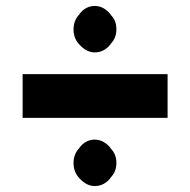

<svg xmlns="http://www.w3.org/2000/svg" viewBox="-20 -737 639 645"><path d="M247 -690V-689C234 -676 227 -659 227 -638C227 -618 234 -601 246 -588L252 -582C264 -570 280 -561 298 -561C317 -561 332 -568 345 -581L352 -589V-590C364 -602 371 -618 371 -638C371 -659 365 -674 352 -687V-688L345 -696C332 -709 317 -717 298 -717C280 -717 264 -709 253 -697ZM56 -342 57 -341H542L543 -342V-487L542 -488H57L56 -487ZM247 -241V-240C234 -227 227 -210 227 -189C227 -169 234 -152 246 -139L248 -137V-136L252 -133C264 -121 280 -112 298 -112C317 -112 332 -119 345 -132L352 -140V-141C364 -153 371 -169 371 -189C371 -210 365 -225 352 -238V-239L345 -247C332 -260 317 -268 298 -268C280 -268 264 -260 253 -248ZM346 -582 345 -581ZM345 -696 346 -695ZM346 -133 345 -132ZM345 -247 346 -246Z"/></svg>

Font: Hussar Woodtype
Style: SeBd
Weight: 900
Foundry: Cannot Into Space Fonts
Version: Version 1.07